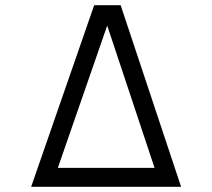

<svg xmlns="http://www.w3.org/2000/svg" viewBox="-20 -720 818 740"><path d="M343 -700H445L678 0H100ZM158 -73H621L590 -30L379 -664H408L188 -30Z"/></svg>

Font: Uncut Sans Variable
Style: Regular
Weight: 400
Designer: Kasper Nordkvist
Foundry: UNCUT.wtf
Version: Version 1.304;Glyphs 3.2 (3246)